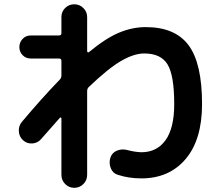

<svg xmlns="http://www.w3.org/2000/svg" viewBox="-20 -813 1040 896"><path d="M82 -244.1Q173.8 -353.5 258.8 -441.4Q266.6 -449.2 266.6 -460.9V-529.3Q266.6 -540 254.9 -540H123Q100.6 -540 85.4 -555.7Q70.3 -571.3 70.3 -593.3Q70.3 -615.2 85.4 -631.3Q100.6 -647.5 123 -647.5H254.9Q266.6 -647.5 266.6 -658.2V-733.4Q266.6 -758.8 284.2 -775.9Q301.8 -793 326.7 -793Q351.6 -793 369.1 -775.4Q386.7 -757.8 386.7 -733.4V-574.2Q386.7 -571.3 389.6 -569.3Q392.6 -567.4 394.5 -569.3Q473.6 -634.8 535.6 -660.6Q597.7 -686.5 660.2 -686.5Q796.9 -686.5 859.9 -602.1Q922.9 -517.6 922.9 -327.1Q922.9 -161.1 846.2 -70.8Q769.5 19.5 639.6 19.5Q581.1 19.5 530.3 2.9Q506.8 -3.9 497.1 -27.8Q487.3 -51.8 495.1 -77.1Q502.9 -100.6 525.4 -109.9Q547.9 -119.1 572.3 -113.3Q608.4 -103.5 639.6 -102.5Q711.9 -102.5 752.4 -158.7Q793 -214.8 793 -327.1Q793 -461.9 761.7 -512.7Q730.5 -563.5 653.3 -563.5Q605.5 -563.5 545.4 -528.8Q485.4 -494.1 393.6 -406.2Q386.7 -399.4 386.7 -386.7V2.9Q386.7 28.3 369.1 45.9Q351.6 63.5 326.7 63.5Q301.8 63.5 284.2 45.9Q266.6 28.3 266.6 2.9V-259.8Q266.6 -262.7 264.2 -264.2Q261.7 -265.6 259.8 -263.7Q199.2 -195.3 171.9 -164.1Q156.2 -145.5 131.3 -143.6Q106.4 -141.6 87.9 -158.2Q69.3 -174.8 67.9 -200.2Q66.4 -225.6 82 -244.1Z"/></svg>

Font: Rounded-X Mgen+ 1mn bold
Style: Bold
Weight: 700
Designer: [Source Han Sans]
Ryoko NISHIZUKA  (kana & ideographs); Paul D. Hunt (Latin, Greek & Cyrillic); Wenlong ZHANG  (bopomofo
Version: Version 1.059.20150602